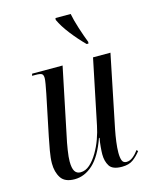

<svg xmlns="http://www.w3.org/2000/svg" viewBox="-117 -841 726 926"><g transform="rotate(-15 246.5 -378.0)"><path d="M376 10Q329 10 314 -14Q299 -38 299 -72Q299 -86 301 -109.5Q303 -133 307 -153H304Q274 -68 232 -29.5Q190 9 140 9Q91 9 72 -20.5Q53 -50 53 -93Q53 -119 59.5 -156Q66 -193 72 -222L114 -425Q119 -450 122.5 -470.5Q126 -491 126 -500Q126 -515 119 -520.5Q112 -526 87 -526H70L73 -536H225L156 -203Q149 -172 143.5 -136.5Q138 -101 138 -80Q138 -46 147.5 -31Q157 -16 176 -16Q201 -16 222.5 -35Q244 -54 262 -84.5Q280 -115 292 -148.5Q304 -182 310 -212L377 -536H464L390 -174Q384 -144 380 -113.5Q376 -83 376 -60Q376 -35 381.5 -21Q387 -7 403 -7Q420 -7 435.5 -19.5Q451 -32 464 -50L470 -43Q453 -21 432 -5.5Q411 10 376 10ZM364 -606Q329 -641 297.5 -681.5Q266 -722 250 -757L251 -766H327Q333 -734 347 -690.5Q361 -647 374 -614L373 -606Z"/></g></svg>

Font: Noto Serif Display ExtraCondensed
Style: Italic
Weight: 400
Width: 2
Italic angle: -12°
Designer: Monotype Design Team
Foundry: Monotype Imaging Inc.
Version: Version 2.009